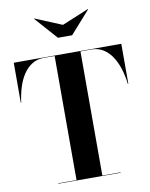

<svg xmlns="http://www.w3.org/2000/svg" viewBox="-104 -1061 886 1135"><g transform="rotate(-10 339.5 -493.0)"><path d="M152 0V-2.5H262V-747.5H197Q157 -747.5 126.5 -728.5Q96 -709.5 74 -676.5Q52 -643.5 38.8 -600.5Q25.5 -557.5 19.5 -510H17V-750H662.5V-510H659.5Q654 -557.5 640.5 -600.5Q627 -643.5 605.2 -676.5Q583.5 -709.5 552.8 -728.5Q522 -747.5 482 -747.5H417V-2.5H527V0ZM300 -850 180 -985 182 -986.5 342.5 -920 503 -986.5 505 -985 385 -850Z"/></g></svg>

Font: Bodoni Moda 72pt
Style: Bold
Weight: 700
Designer: Owen Earl
Foundry: indestructible type
Version: Version 2.004